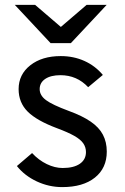

<svg xmlns="http://www.w3.org/2000/svg" viewBox="-20 -752 509 784"><path d="M234 12Q180 12 130.2 -11.2Q80.5 -34.5 49 -74L111 -127Q138 -98 171 -82Q204 -66 236 -66Q281 -66 306 -83.2Q331 -100.5 331 -131Q331 -151 319.8 -167Q308.5 -183 282.8 -197.5Q257 -212 214 -228Q129.5 -259.5 92.8 -296.5Q56 -333.5 56 -388Q56 -448 103.8 -485.5Q151.5 -523 228 -523Q280.5 -523 324.5 -503.2Q368.5 -483.5 400 -446L340 -396Q294 -445 227 -445Q187.5 -445 164.8 -429.8Q142 -414.5 142 -388Q142 -362.5 167.8 -343.2Q193.5 -324 261 -299Q316 -279 350.2 -255.5Q384.5 -232 400.2 -202Q416 -172 416 -133Q416 -65.5 367.5 -26.8Q319 12 234 12ZM186.5 -576 40.5 -732H123.5L228.5 -642L333.5 -732H415.5L269.5 -576Z"/></svg>

Font: Undotted
Style: Regular
Weight: 400
Designer: Delve Withrington, Dave Bailey, Thomas Jockin
Foundry: Delve Fonts LLC
Version: Version 4.000